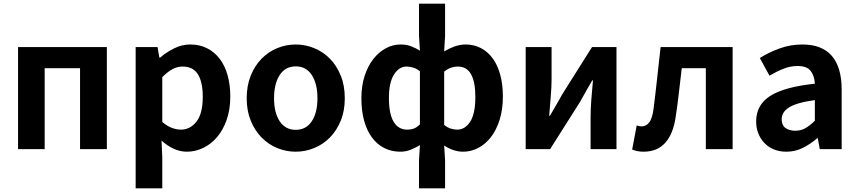

<svg xmlns="http://www.w3.org/2000/svg" viewBox="-20 -818 4707 1053"><path d="M79 -560H566V0H419V-444H225V0H79Z M724 -560H844L854 -502H858Q893 -532 935.5 -553Q978 -574 1023 -574Q1075 -574 1115.5 -553.5Q1156 -533 1184.5 -496Q1213 -459 1228 -406Q1243 -353 1243 -289Q1243 -217 1223 -160.5Q1203 -104 1170 -65.5Q1137 -27 1094 -6.5Q1051 14 1005 14Q968 14 933 -2Q898 -18 866 -47L870 45V215H724ZM972 -107Q1023 -107 1057.5 -151Q1092 -195 1092 -287Q1092 -368 1065.5 -410.5Q1039 -453 981 -453Q952 -453 925.5 -438.5Q899 -424 870 -395V-149Q897 -126 923 -116.5Q949 -107 972 -107Z M1602 14Q1549 14 1500.5 -6Q1452 -26 1415 -63.5Q1378 -101 1355.5 -155.5Q1333 -210 1333 -279Q1333 -349 1355.5 -404Q1378 -459 1415 -496.5Q1452 -534 1500.5 -554Q1549 -574 1602 -574Q1654 -574 1703 -554Q1752 -534 1789 -496.5Q1826 -459 1848.5 -404Q1871 -349 1871 -279Q1871 -210 1848.5 -155.5Q1826 -101 1789 -63.5Q1752 -26 1703 -6Q1654 14 1602 14ZM1602 -106Q1659 -106 1690 -153Q1721 -200 1721 -279Q1721 -359 1690 -406.5Q1659 -454 1602 -454Q1545 -454 1514 -406.5Q1483 -359 1483 -279Q1483 -200 1514 -153Q1545 -106 1602 -106Z M2278 62 2283 -22Q2260 -8 2232.5 3Q2205 14 2176 14Q2127 14 2087.5 -6Q2048 -26 2020 -64Q1992 -102 1977 -156Q1962 -210 1962 -279Q1962 -348 1980 -402.5Q1998 -457 2028 -495Q2058 -533 2096.5 -553.5Q2135 -574 2176 -574Q2210 -574 2235.5 -564Q2261 -554 2283 -540L2278 -622V-798H2421V-622L2416 -536Q2442 -552 2472.5 -563Q2503 -574 2533 -574Q2581 -574 2619 -553.5Q2657 -533 2683.5 -496Q2710 -459 2724 -406Q2738 -353 2738 -289Q2738 -217 2720 -160.5Q2702 -104 2672 -65.5Q2642 -27 2602.5 -6.5Q2563 14 2520 14Q2467 14 2416 -20L2421 62V215H2278ZM2213 -107Q2233 -107 2249.5 -113Q2266 -119 2283 -136V-427Q2266 -441 2247 -447Q2228 -453 2209 -453Q2169 -453 2141 -409.5Q2113 -366 2113 -281Q2113 -193 2139 -150Q2165 -107 2213 -107ZM2487 -107Q2531 -107 2559 -151Q2587 -195 2587 -287Q2587 -368 2563.5 -410.5Q2540 -453 2491 -453Q2472 -453 2454 -447Q2436 -441 2416 -425V-133Q2434 -118 2453 -112.5Q2472 -107 2487 -107Z M2863 -560H3005V-383Q3005 -341 3000.5 -288Q2996 -235 2992 -183H2996Q3003 -195 3012 -210.5Q3021 -226 3030 -241.5Q3039 -257 3048 -272.5Q3057 -288 3063 -300L3227 -560H3361V0H3219V-176Q3219 -219 3223 -271.5Q3227 -324 3232 -377H3228Q3221 -365 3212 -349.5Q3203 -334 3194 -318Q3185 -302 3176.5 -286.5Q3168 -271 3161 -259L2997 0H2863Z M3509 14Q3475 14 3447 2L3472 -130Q3478 -128 3484.5 -126.5Q3491 -125 3499 -125Q3524 -125 3540.5 -146.5Q3557 -168 3564 -219Q3575 -304 3584 -389Q3593 -474 3603 -560H3998V0H3851V-444H3719Q3711 -378 3703.5 -311.5Q3696 -245 3686 -179Q3673 -85 3629 -35.5Q3585 14 3509 14Z M4293 14Q4255 14 4224.5 1.5Q4194 -11 4172.5 -33.5Q4151 -56 4139 -86Q4127 -116 4127 -152Q4127 -242 4203.5 -291.5Q4280 -341 4449 -359Q4447 -401 4426.5 -428.5Q4406 -456 4354 -456Q4315 -456 4277 -441Q4239 -426 4200 -403L4147 -500Q4197 -531 4256 -552.5Q4315 -574 4381 -574Q4488 -574 4542 -511.5Q4596 -449 4596 -327V0H4476L4465 -60H4462Q4425 -28 4383 -7Q4341 14 4293 14ZM4341 -101Q4373 -101 4398 -115.5Q4423 -130 4449 -156V-269Q4398 -262 4363 -252Q4328 -242 4307 -228.5Q4286 -215 4276.5 -199Q4267 -183 4267 -164Q4267 -131 4288 -116Q4309 -101 4341 -101Z"/></svg>

Font: SpoqaHanSansJP-Bold
Style: Regular
Weight: 700
Designer: [Source Han Sans]
Ryoko NISHIZUKA  (kana & ideographs); Paul D. Hunt (Latin, Greek & Cyrillic); Wenlong ZHANG  (bopomofo
Foundry: Spoqa (http://bi.spoqa.com)
Version: Version 1.002.20150607